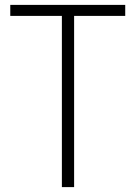

<svg xmlns="http://www.w3.org/2000/svg" viewBox="-20 -765 554 785"><path d="M233 -700H22V-745H492V-700H283V0H233Z"/></svg>

Font: Eudoxus Sans ExtraLight
Style: Regular
Weight: 200
Designer: Stijn de Vries
Foundry: tokotype
Version: Version 2.005